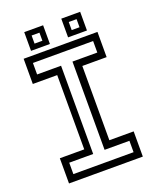

<svg xmlns="http://www.w3.org/2000/svg" viewBox="-152 -922 834 1013"><g transform="rotate(-20 265.0 -415.5)"><path d="M57.5 0V-141.5H194.5V-558.5H57.5V-700H472V-558.5H335.5V-141.5H472V0ZM96 -38.5H434V-102.5H294.5V-598H434V-662.5H96V-598H230.5V-102.5H96ZM316.5 -726V-831H422.5V-726ZM108.5 -726V-831H214.5V-726ZM139 -755.5H183V-801H139ZM347.5 -755.5H391.5V-801H347.5Z"/></g></svg>

Font: Tourney Thin
Style: Regular
Weight: 400
Version: Version 1.015